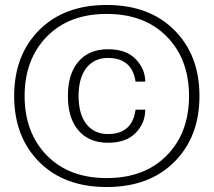

<svg xmlns="http://www.w3.org/2000/svg" viewBox="-20 -742 859 772"><path d="M681 -91Q580 10 409 10Q238 10 137.5 -91Q37 -192 37 -356Q37 -520 137.5 -621Q238 -722 409 -722Q580 -722 681 -621Q782 -520 782 -356Q782 -192 681 -91ZM168 -117.5Q257 -26 409 -26Q561 -26 650.5 -117Q740 -208 740 -356Q740 -504 650.5 -595Q561 -686 409 -686Q257 -686 168 -594.5Q79 -503 79 -356Q79 -209 168 -117.5ZM414 -168Q338 -168 295.5 -217.5Q253 -267 253 -356Q253 -445 295.5 -494.5Q338 -544 414 -544Q488 -544 526 -504Q564 -464 564 -414H525Q511 -509 414 -509Q359 -509 327.5 -469Q296 -429 296 -356Q296 -283 327.5 -243Q359 -203 414 -203Q512 -203 525 -301H564Q564 -247 525.5 -207.5Q487 -168 414 -168Z"/></svg>

Font: Creato Display Light
Style: Regular
Weight: 300
Version: Version 1.000